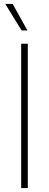

<svg xmlns="http://www.w3.org/2000/svg" viewBox="-20 -964 251 984"><path d="M88.5 0V-740H122.5V0ZM90.5 -808 7 -944H45L120.5 -808Z"/></svg>

Font: Encode Sans SemiCondensed SemiCondensed Thin
Style: Regular
Weight: 100
Width: 4
Designer: Multiple Designers
Foundry: Impallari Type
Version: Version 3.000; ttfautohint (v1.8.3) -l 8 -r 50 -G 200 -x 14 